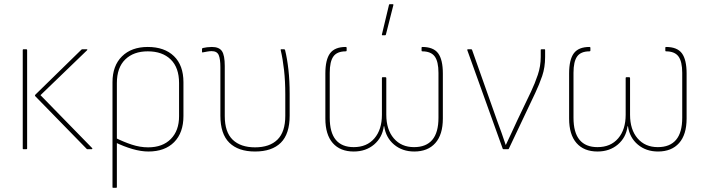

<svg xmlns="http://www.w3.org/2000/svg" viewBox="-20 -715 3395 920"><path d="M399 0Q396 0 395 -2L149 -254Q146 -257 149 -261L370 -477Q372 -479 375 -479H395Q401 -479 397 -474L174 -259L422 -5Q423 -3 422 -1.5Q421 0 419 0ZM92 0Q89 0 89 -3V-475Q89 -479 92 -479H106Q110 -479 110 -475V-3Q110 0 106 0Z M522 185Q519 185 519 182V-321Q519 -400 564.5 -445Q610 -490 688 -490Q768 -490 813.5 -446Q859 -402 859 -321V-159Q859 -79 814.5 -34Q770 11 691 11Q656 11 614.5 -1Q573 -13 530 -34V-56Q572 -35 611.5 -22Q651 -9 690 -9Q759 -9 798.5 -49Q838 -89 838 -158V-317Q838 -391 798 -430Q758 -469 688 -469Q620 -469 580 -430Q540 -391 540 -317V182Q540 185 536 185Z M1202 11Q1122 11 1079 -31Q1036 -73 1036 -161V-393Q1036 -432 1028 -451Q1020 -470 994 -470Q985 -470 973.5 -468Q962 -466 952 -464Q948 -463 948 -466V-480Q948 -484 952 -485Q960 -487 972 -488.5Q984 -490 995 -490Q1030 -490 1043.5 -470Q1057 -450 1057 -399V-159Q1057 -82 1095 -45.5Q1133 -9 1202 -9Q1272 -9 1309.5 -46Q1347 -83 1347 -160V-263Q1347 -326 1341 -379.5Q1335 -433 1325 -475Q1324 -479 1327 -479H1341Q1345 -479 1346 -475Q1356 -435 1362 -381.5Q1368 -328 1368 -266V-161Q1368 -73 1325.5 -31Q1283 11 1202 11Z M1675 11Q1610 11 1574.5 -29.5Q1539 -70 1539 -147V-363Q1539 -429 1561.5 -459.5Q1584 -490 1637 -490Q1641 -490 1641 -486V-473Q1641 -469 1637 -469Q1595 -469 1577.5 -444.5Q1560 -420 1560 -366V-151Q1560 -80 1589 -45Q1618 -10 1675 -10Q1738 -10 1774 -52Q1810 -94 1810 -165V-341Q1810 -345 1813 -345H1827Q1831 -345 1831 -341V-165Q1831 -94 1867 -52Q1903 -10 1964 -10Q2022 -10 2051.5 -45Q2081 -80 2081 -151V-366Q2081 -420 2063 -444.5Q2045 -469 2003 -469Q2000 -469 2000 -473V-486Q2000 -490 2003 -490Q2057 -490 2079.5 -459.5Q2102 -429 2102 -363V-147Q2102 -70 2066 -29.5Q2030 11 1965 11Q1908 11 1868.5 -22Q1829 -55 1821 -110H1819Q1812 -56 1772.5 -22.5Q1733 11 1675 11ZM1812 -546Q1809 -546 1810 -550L1844 -692Q1845 -695 1848 -695H1862Q1866 -695 1865 -691L1829 -549Q1828 -546 1825 -546Z M2394 0Q2390 0 2389 -2L2219 -475Q2218 -479 2223 -479H2237Q2241 -479 2242 -476L2363 -134Q2374 -106 2383.5 -78Q2393 -50 2403 -21H2404Q2418 -50 2431.5 -79.5Q2445 -109 2459 -139L2525 -277Q2543 -315 2557 -356.5Q2571 -398 2571 -442V-476Q2571 -479 2576 -479H2590Q2592 -479 2592 -475V-442Q2592 -392 2578 -351Q2564 -310 2545 -270L2418 -2Q2417 0 2414 0Z M2843 11Q2778 11 2742.5 -29.5Q2707 -70 2707 -147V-363Q2707 -429 2729.5 -459.5Q2752 -490 2805 -490Q2809 -490 2809 -486V-473Q2809 -469 2805 -469Q2763 -469 2745.5 -444.5Q2728 -420 2728 -366V-151Q2728 -80 2757 -45Q2786 -10 2843 -10Q2906 -10 2942 -52Q2978 -94 2978 -165V-341Q2978 -345 2981 -345H2995Q2999 -345 2999 -341V-165Q2999 -94 3035 -52Q3071 -10 3132 -10Q3190 -10 3219.5 -45Q3249 -80 3249 -151V-366Q3249 -420 3231 -444.5Q3213 -469 3171 -469Q3168 -469 3168 -473V-486Q3168 -490 3171 -490Q3225 -490 3247.5 -459.5Q3270 -429 3270 -363V-147Q3270 -70 3234 -29.5Q3198 11 3133 11Q3076 11 3036.5 -22Q2997 -55 2989 -110H2987Q2980 -56 2940.5 -22.5Q2901 11 2843 11Z"/></svg>

Font: Sofia Sans Semi Condensed Thin
Style: Regular
Weight: 250
Version: Version 4.100